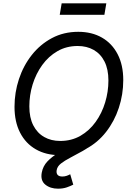

<svg xmlns="http://www.w3.org/2000/svg" viewBox="-20 -930 805 1163"><path d="M341.3 9.8Q258.8 9.8 197.3 -25.4Q135.7 -60.5 101.8 -126.2Q67.9 -191.9 67.9 -283.2Q67.9 -369.6 94.7 -450.9Q121.6 -532.2 172.4 -596.7Q223.1 -661.1 294.4 -699.2Q365.7 -737.3 454.1 -737.3Q536.6 -737.3 597.7 -702.1Q658.7 -667 692.6 -601.6Q726.6 -536.1 726.6 -444.8Q726.6 -357.9 699.7 -276.6Q672.9 -195.3 622.3 -130.6Q571.8 -65.9 500.7 -28.1Q429.7 9.8 341.3 9.8ZM344.7 -76.2Q413.1 -76.2 467.3 -107.4Q521.5 -138.7 559.3 -191.4Q597.2 -244.1 616.9 -309.3Q636.7 -374.5 636.7 -442.4Q636.7 -510.7 613 -557.4Q589.4 -604 547.4 -627.7Q505.4 -651.4 450.7 -651.4Q382.3 -651.4 328.1 -620.1Q273.9 -588.9 235.8 -536.1Q197.8 -483.4 177.7 -418.5Q157.7 -353.5 157.7 -285.6Q157.7 -217.3 181.6 -170.7Q205.6 -124 247.8 -100.1Q290 -76.2 344.7 -76.2ZM331.5 212.9Q284.7 212.9 254.4 188.2Q224.1 163.6 232.9 115.7Q240.2 76.2 267.1 47.9Q293.9 19.5 333.3 -3.9Q372.6 -27.3 418 -52Q463.4 -76.7 508.3 -108.4Q553.2 -140.1 591.3 -184.8Q629.4 -229.5 654.5 -293Q679.7 -356.4 684.1 -444.8H726.6Q721.2 -347.2 697.5 -276.1Q673.8 -205.1 638.7 -155.5Q603.5 -106 562.5 -72.3Q521.5 -38.6 481 -15.6Q440.4 7.3 406 25.1Q371.6 43 349.4 60.3Q327.1 77.6 323.2 101.1Q320.3 119.6 329.1 129.4Q337.9 139.2 357.4 139.2Q372.1 139.2 384.3 134.8Q396.5 130.4 405.3 125.5L423.8 188.5Q407.7 196.8 384.8 204.8Q361.8 212.9 331.5 212.9ZM624 -909.7 612.3 -840.3H341.8L353.5 -909.7Z"/></svg>

Font: Adwaita Sans
Style: Italic
Weight: 400
Italic angle: -9.39999°
Designer: Rasmus Andersson
Foundry: rsms
Version: Version 4.001;git-9221beed3